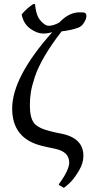

<svg xmlns="http://www.w3.org/2000/svg" viewBox="-20 -718 473 932"><path d="M184.1 -9.8Q39.1 -44.9 39.1 -190.9Q39.1 -343.8 233.9 -562Q210.9 -555.2 189.9 -555.2Q160.2 -555.2 127.2 -578.6Q94.2 -602.1 85 -647.9Q108.9 -676.8 141.1 -698.2H149.9Q153.8 -659.2 164.1 -637.2Q170.9 -622.1 187 -607.4Q203.1 -592.8 215.8 -592.8Q239.7 -592.8 268.1 -608.9Q314 -657.7 365.2 -658.2Q380.9 -658.2 386.5 -657.5Q392.1 -656.7 395.8 -652.8Q399.4 -648.9 399.4 -640.1Q399.4 -627.4 388.2 -608.6Q377 -589.8 359.4 -583.5Q325.2 -570.8 279.3 -565.9Q229.5 -502 196.8 -446Q164.1 -390.1 149.4 -345.7Q134.8 -301.3 129.9 -270.8Q125 -240.2 125 -207Q125 -147.9 144.5 -121.6Q164.1 -95.2 228 -80.1Q233.9 -78.1 253.9 -74Q273.9 -69.8 284.2 -67.9Q385.3 -44.9 384.8 39.1Q384.8 74.2 362.8 111.1Q340.8 147.9 322 166.5Q303.2 185.1 290 193.8L268.1 181.2L265.1 176.8Q315.9 107.9 315.9 70.8Q315.9 20 251 4.9Q241.2 2.9 218.3 -2Q195.3 -6.8 184.1 -9.8Z"/></svg>

Font: Biolilbert
Style: Regular
Weight: 400
Designer: Philipp H. Poll
Foundry: Philipp H. Poll
Version: Version 1.1.0